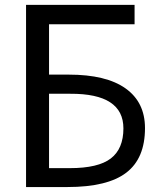

<svg xmlns="http://www.w3.org/2000/svg" viewBox="-20 -752 644 774"><path d="M177.7 -451.2H256.8Q408.2 -451.2 486.3 -395.5Q564.5 -339.8 564.5 -235.4Q564.5 -113.3 488.8 -55.7Q413.1 2 252 2H85V-732.4H522.5V-654.3H177.7ZM177.7 -374V-74.2H261.7Q376 -74.2 426.8 -113.3Q477.5 -152.3 477.5 -234.4Q477.5 -375 263.7 -374Z"/></svg>

Font: Gen Shin Gothic Regular
Style: Regular
Weight: 400
Designer: [Source Han Sans]
Ryoko NISHIZUKA  (kana & ideographs); Paul D. Hunt (Latin, Greek & Cyrillic); Wenlong ZHANG  (bopomofo
Version: Version 1.002.20150607